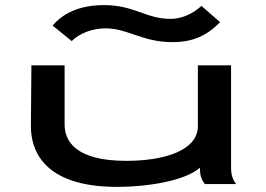

<svg xmlns="http://www.w3.org/2000/svg" viewBox="-20 -721 1040 752"><path d="M769 -698C735 -666 690 -647 648 -647C552 -647 506 -701 388 -701C284 -701 223 -664 186 -621L261 -560C292 -592 346 -610 392 -610C482 -610 536 -556 656 -556C736 -556 791 -582 842 -634ZM439 11C559 11 705 -13 763 -64C763 -38 767 -18 783 0H905C886 -24 885 -47 885 -71V-465H755V-227C755 -131 622 -91 475 -91C275 -91 233 -169 233 -234V-465H103L101 -226C101 -141 142 11 439 11Z"/></svg>

Font: Inconsolata UltraExpanded
Style: Bold
Weight: 700
Width: 9
Monospace: yes
Designer: Raph Levien, Cyreal, Brenton Simpson
Foundry: Raph Levien, Cyreal, Google
Version: Version 3.100